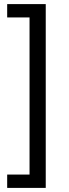

<svg xmlns="http://www.w3.org/2000/svg" viewBox="-20 -755 336 936"><path d="M203 -735V161H15V96H124V-670H15V-735Z"/></svg>

Font: Archivo SemiBold
Style: Regular
Weight: 400
Version: Version 2.001